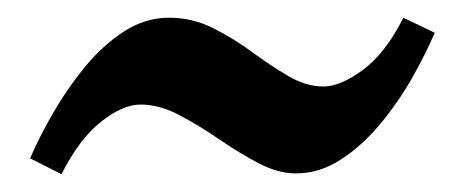

<svg xmlns="http://www.w3.org/2000/svg" viewBox="-20 -420 528 218"><path d="M473.6 -382.8Q463.4 -358.9 447.8 -331.3Q432.1 -303.7 411.6 -279.1Q391.1 -254.4 366.9 -238.8Q342.8 -223.1 315.9 -223.1Q295.4 -223.1 273.2 -234.9Q251 -246.6 228.3 -262.2Q205.6 -277.8 183.1 -289.6Q160.6 -301.3 139.6 -301.3Q119.6 -301.3 95 -282Q70.3 -262.7 49.8 -222.2L14.2 -240.2Q24.4 -264.2 40.3 -291.7Q56.2 -319.3 76.4 -344Q96.7 -368.7 120.8 -384.3Q145 -399.9 171.9 -399.9Q198.2 -399.9 221.7 -388.2Q245.1 -376.5 266.4 -360.8Q287.6 -345.2 307.6 -333.5Q327.6 -321.8 347.2 -321.8Q366.7 -321.8 392.3 -340.8Q418 -359.9 438 -399.9Z"/></svg>

Font: Gentium Book Plus
Style: Bold
Weight: 700
Designer: Victor Gaultney, Annie Olsen, Iska Routamaa, Becca Hirsbrunner
Foundry: SIL International
Version: Version 6.101